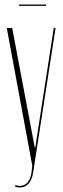

<svg xmlns="http://www.w3.org/2000/svg" viewBox="-20 -823 277 850"><path d="M134 -169H136L218 -699H226L126 -55Q121 -26 106 -9.5Q91 7 68 7Q63 7 57.5 6Q52 5 46 3L48 -3Q77 5 95.5 -9.5Q114 -24 119 -56L123 -89L10 -699H34ZM184 -797H64V-803H184Z"/></svg>

Font: Moniqa Thin Display
Style: Regular
Weight: 100
Designer: Rajesh Rajput
Foundry: Rajesh Rajput
Version: Version 1.000